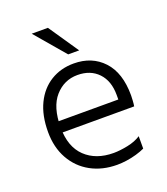

<svg xmlns="http://www.w3.org/2000/svg" viewBox="-133 -805 784 903"><g transform="rotate(-20 259.5 -353.5)"><path d="M85 -226V-282H408Q408 -285 408 -293.5Q408 -302 408 -305Q408 -375 369.5 -415.5Q331 -456 266 -456Q199 -456 153.5 -404.5Q108 -353 108 -251Q108 -154 161 -103.5Q214 -53 302 -53Q333 -53 372.5 -61Q412 -69 439 -87V-25Q420 -16 395.5 -9Q371 -2 346 1.5Q321 5 299 5Q225 5 167.5 -26.5Q110 -58 77.5 -116Q45 -174 45 -251Q45 -334 73.5 -392.5Q102 -451 152.5 -482Q203 -513 268 -513Q359 -513 415 -453Q471 -393 471 -280Q471 -273 470 -255Q469 -237 467 -226ZM212 -712 314 -562H259L131 -712Z"/></g></svg>

Font: Hind Variable Light
Style: Regular
Weight: 300
Designer: Manushi Parikh, Satya Rajpurohit
Foundry: Indian Type Foundry
Version: Version 3.000